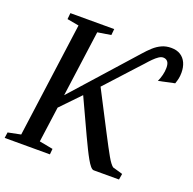

<svg xmlns="http://www.w3.org/2000/svg" viewBox="-137 -887 1028 1021"><g transform="rotate(20 376.5 -376.5)"><path d="M-6.5 0 -2 -32.5 70 -47 158 -696 91.5 -708 95 -743H343L339.5 -708L264 -696L213 -321.5L475.5 -615.5Q501.5 -644 523.2 -669Q545 -694 565.8 -712.8Q586.5 -731.5 610 -742.2Q633.5 -753 663 -753Q694.5 -753 715.8 -739.5Q737 -726 747.8 -702Q758.5 -678 758.5 -647.5Q758.5 -628.5 755.5 -614.5Q752.5 -600.5 746.5 -583L655.5 -563.5Q664 -582 669.2 -602.8Q674.5 -623.5 674.5 -643.5Q674.5 -668.5 665.2 -679.2Q656 -690 640 -690Q628.5 -690 615.5 -681.2Q602.5 -672.5 588 -658Q573.5 -643.5 557.5 -625Q541.5 -606.5 523 -587.5L379.5 -430.5L492.5 -212Q513 -172.5 528 -144.2Q543 -116 554 -96.8Q565 -77.5 573.5 -66.5Q582 -55.5 589 -50L646 -33.5L640.5 0H497Q488.5 -0.5 478.2 -12.5Q468 -24.5 456 -45.8Q444 -67 430 -95.5Q416 -124 400 -158L308 -356.5L203 -247.5L175.5 -46.5L252.5 -32L249.5 0Z"/></g></svg>

Font: Merriweather 60pt
Style: Italic
Weight: 400
Italic angle: -7.8°
Version: Version 2.101